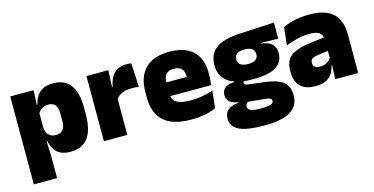

<svg xmlns="http://www.w3.org/2000/svg" viewBox="-72 -863 2728 1402"><g transform="rotate(-15 1292.0 -162.0)"><path d="M367 12Q322.5 12 293 -3Q263.5 -18 246.5 -45.2Q229.5 -72.5 222.5 -109H180L220 -216.5Q220.5 -191 229.2 -172.5Q238 -154 254.8 -144Q271.5 -134 295.5 -134Q331 -134 349 -155.2Q367 -176.5 367 -219V-279Q367 -322 349.5 -342.8Q332 -363.5 296.5 -363.5Q277.5 -363.5 261.5 -356.5Q245.5 -349.5 234 -337.8Q222.5 -326 217 -311.5L176.5 -383.5H222.5Q229.5 -417.5 246.5 -445Q263.5 -472.5 294 -488.5Q324.5 -504.5 372.5 -504.5Q457.5 -504.5 501.2 -447.5Q545 -390.5 545 -275.5V-223Q545 -106.5 501.2 -47.2Q457.5 12 367 12ZM46 172V-492.5H222L216 -352L220 -340V-158L217 -128.5L222 0V172Z M796.5 -267.5 745.5 -367.5H787Q797 -430 831 -465.2Q865 -500.5 928.5 -500.5Q938 -500.5 946.2 -499.5Q954.5 -498.5 962.5 -497L971 -317Q961 -319 947.2 -320Q933.5 -321 920.5 -321Q873.5 -321 842.5 -306.8Q811.5 -292.5 796.5 -267.5ZM622 0V-492.5H787L780 -329.5H799V0Z M1281 13Q1139.5 13 1073.2 -48.5Q1007 -110 1007 -228.5V-267Q1007 -384.5 1069.2 -446Q1131.5 -507.5 1251 -507.5Q1330.5 -507.5 1383.5 -481.2Q1436.5 -455 1463.2 -405.8Q1490 -356.5 1490 -287V-271.5Q1490 -251.5 1488.2 -230.8Q1486.5 -210 1483 -192.5H1324.5Q1326.5 -223 1327.2 -250Q1328 -277 1328 -298.5Q1328 -324.5 1320 -342.2Q1312 -360 1295 -369.2Q1278 -378.5 1251 -378.5Q1210.5 -378.5 1192.2 -357.5Q1174 -336.5 1174 -298V-253.5L1175 -234.5V-203.5Q1175 -188 1180.5 -173.5Q1186 -159 1200.8 -147.8Q1215.5 -136.5 1242.8 -130Q1270 -123.5 1313.5 -123.5Q1358 -123.5 1400.5 -130.8Q1443 -138 1482.5 -151L1468.5 -22.5Q1434 -5.5 1386.2 3.8Q1338.5 13 1281 13ZM1100.5 -192.5V-296.5H1447.5V-192.5Z M1792.5 -155Q1667.5 -155 1606.2 -199.2Q1545 -243.5 1545 -322V-328Q1545 -383 1570.2 -420Q1595.5 -457 1647.5 -477.2Q1699.5 -497.5 1779.5 -501.5L2045.5 -515.5V-393.5L1917.5 -396V-391Q1953 -386.5 1976 -374.5Q1999 -362.5 2010 -342Q2021 -321.5 2021 -291.5V-288.5Q2021 -223.5 1966 -189.2Q1911 -155 1792.5 -155ZM1783.5 66H1800Q1833 66 1852 62.2Q1871 58.5 1879.2 51.2Q1887.5 44 1887.5 34V33Q1887.5 19 1874.2 13.8Q1861 8.5 1838 6.5L1691 -8L1728.5 -10.5Q1718 -8.5 1710.2 -3.8Q1702.5 1 1698.2 8.2Q1694 15.5 1694 25.5V26.5Q1694 38.5 1702.8 47.5Q1711.5 56.5 1731.2 61.2Q1751 66 1783.5 66ZM1775.5 192.5Q1698.5 192.5 1645 181Q1591.5 169.5 1564 144Q1536.5 118.5 1536.5 77V75Q1536.5 46.5 1549 27Q1561.5 7.5 1585.5 -3.2Q1609.5 -14 1643 -16V-21Q1603.5 -28 1581.2 -45.5Q1559 -63 1559 -96V-97Q1559 -121 1570.2 -137Q1581.5 -153 1602.8 -161.5Q1624 -170 1654 -170.5V-190L1771.5 -160H1740Q1728 -160 1722.5 -156.5Q1717 -153 1717 -146V-145.5Q1717 -136 1726.5 -132.5Q1736 -129 1756.5 -126.5L1872 -112.5Q1960 -102 2003.5 -69.2Q2047 -36.5 2047 33V36.5Q2047 89.5 2017.8 124Q1988.5 158.5 1932.5 175.5Q1876.5 192.5 1796 192.5ZM1786 -271.5Q1812 -271.5 1828.5 -277.8Q1845 -284 1853.2 -296Q1861.5 -308 1861.5 -325V-328Q1861.5 -345 1853.2 -357Q1845 -369 1828.5 -375.2Q1812 -381.5 1786 -381.5Q1760.5 -381.5 1743.8 -375.2Q1727 -369 1718.8 -357.2Q1710.5 -345.5 1710.5 -328V-325Q1710.5 -308 1718.8 -296Q1727 -284 1743.8 -277.8Q1760.5 -271.5 1786 -271.5Z M2371 0 2376 -126 2372.5 -130.5V-283.5L2371 -301.5Q2371 -336 2348.8 -352.2Q2326.5 -368.5 2273 -368.5Q2224.5 -368.5 2179.8 -357Q2135 -345.5 2094 -330.5L2108.5 -465Q2133.5 -476 2164 -485.2Q2194.5 -494.5 2230.5 -500Q2266.5 -505.5 2307 -505.5Q2375.5 -505.5 2421.2 -489.8Q2467 -474 2494 -445.2Q2521 -416.5 2532.8 -377Q2544.5 -337.5 2544.5 -290V0ZM2218.5 12Q2144.5 12 2106.8 -25.8Q2069 -63.5 2069 -133V-145.5Q2069 -219.5 2114.2 -254.5Q2159.5 -289.5 2259 -302L2384.5 -318L2395 -217L2288.5 -201.5Q2259.5 -197.5 2248.2 -187.8Q2237 -178 2237 -159V-157Q2237 -139.5 2248.8 -128.5Q2260.5 -117.5 2288 -117.5Q2311 -117.5 2327.8 -123.8Q2344.5 -130 2355.8 -140.5Q2367 -151 2373.5 -163.5L2398.5 -103.5H2370Q2362.5 -70 2346.2 -44Q2330 -18 2299.5 -3Q2269 12 2218.5 12Z"/></g></svg>

Font: Anek Tamil ExtraBold
Style: Regular
Weight: 800
Designer: Aadarsh Rajan (Tamil), Yesha Goshar (Latin)
Foundry: Ek Type
Version: Version 1.003